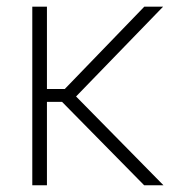

<svg xmlns="http://www.w3.org/2000/svg" viewBox="-20 -549 519 569"><path d="M119.1 -529.3V0H75.7V-529.3ZM463.4 -529.3 189.9 -247.1H98.1V-285.2H171.9L407.7 -529.3ZM407.2 0 157.2 -253.9 189.5 -279.3 464.4 0Z"/></svg>

Font: Inter 24pt ExtraLight
Style: Regular
Weight: 250
Designer: Rasmus Andersson
Foundry: rsms
Version: Version 4.001;git-66647c0bb